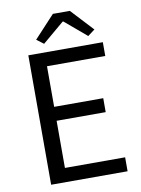

<svg xmlns="http://www.w3.org/2000/svg" viewBox="-100 -1004 789 1071"><g transform="rotate(-10 294.5 -468.5)"><path d="M101 0V-733H523V-655H193V-425H471V-346H193V-79H534V0ZM199 -781 159 -811 276 -937H372L489 -811L449 -781L326 -885H322Z"/></g></svg>

Font: Noto Sans JP Thin
Style: Regular
Weight: 400
Version: Version 2.004-H2;hotconv 1.0.118;makeotfexe 2.5.65603